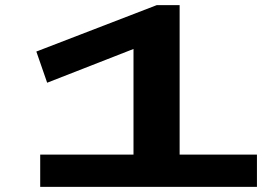

<svg xmlns="http://www.w3.org/2000/svg" viewBox="-20 -725 1083 745"><path d="M136 0V-125H498V-535L163 -404L121 -525L588 -705H677V-125H977V0Z"/></svg>

Font: Georama ExtraExtended SemiBold
Style: Regular
Weight: 600
Width: 8
Designer: Jean-Baptiste Levee
Foundry: Production Type
Version: Version 1.000